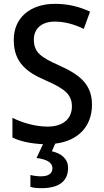

<svg xmlns="http://www.w3.org/2000/svg" viewBox="-20 -744 542 1004"><path d="M336 134C336 86 300 58 251 47L269 7C388 -7 461 -83 461 -196C461 -300 401 -352 291 -401C192 -445 157 -471 157 -537C157 -593 196 -631 267 -631C318 -631 368 -617 418 -593L451 -683C398 -708 337 -724 268 -724C138 -724 51 -651 52 -534C52 -419 118 -367 216 -325C318 -280 356 -251 356 -187C356 -126 313 -82 229 -82C165 -82 96 -102 45 -128V-25C87 -4 143 7 205 10L171 82C222 89 254 104 254 136C254 165 232 178 193 178C175 178 154 175 139 171V233C153 238 174 240 197 240C290 240 336 202 336 134Z"/></svg>

Font: Noto Sans Myanmar SemiCondensed Medium
Style: Regular
Weight: 500
Width: 4
Designer: Monotype Design Team
Foundry: Monotype Imaging Inc.
Version: Version 2.107